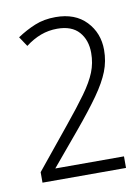

<svg xmlns="http://www.w3.org/2000/svg" viewBox="-59 -850 381 523"><g transform="rotate(-10 131.5 -588.0)"><path d="M17 -369V-398L109 -511Q145 -555 167 -585.5Q189 -616 199 -641Q209 -666 209 -694Q209 -730 189 -752.5Q169 -775 129 -775Q105 -775 83.5 -767Q62 -759 41 -743L23 -770Q47 -786 72.5 -796.5Q98 -807 130 -807Q184 -807 214.5 -775Q245 -743 245 -696Q245 -665 234 -637Q223 -609 199 -575Q175 -541 135 -493L58 -401H248V-369Z"/></g></svg>

Font: Noto Sans Tamil ExtraCondensed ExtraLight
Style: Regular
Weight: 200
Width: 2
Designer: Jelle Bosma - Monotype Design Team
Foundry: Monotype Imaging Inc.
Version: Version 2.004; ttfautohint (v1.8.4.7-5d5b)